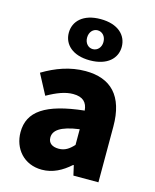

<svg xmlns="http://www.w3.org/2000/svg" viewBox="-131 -974 867 1075"><g transform="rotate(15 303.0 -436.0)"><path d="M216 14C279 14 332 -15 379 -57H383L396 0H541V-323C541 -501 458 -583 311 -583C222 -583 141 -553 66 -508L128 -391C185 -423 232 -441 277 -441C335 -441 359 -414 363 -368C141 -344 47 -279 47 -159C47 -64 111 14 216 14ZM277 -124C240 -124 216 -140 216 -173C216 -213 252 -245 363 -260V-169C337 -141 313 -124 277 -124ZM317 -647C419 -647 471 -700 471 -766C471 -833 419 -886 317 -886C216 -886 164 -833 164 -766C164 -700 216 -647 317 -647ZM317 -712C291 -712 270 -734 270 -766C270 -799 291 -821 317 -821C344 -821 365 -799 365 -766C365 -734 344 -712 317 -712Z"/></g></svg>

Font: Noto Sans CJK KR Black
Style: Regular
Weight: 900
Designer: Ryoko NISHIZUKA (kana & ideographs); Paul D. Hunt (Latin, Greek & Cyrillic); Wenlong ZHANG (bopomofo); Sandoll Communica
Foundry: Adobe Systems Incorporated
Version: Version 1.004;PS 1.004;hotconv 1.0.82;makeotf.lib2.5.63406